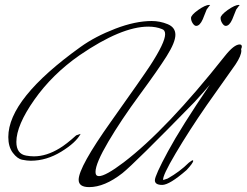

<svg xmlns="http://www.w3.org/2000/svg" viewBox="-20 -747 1010 786"><path d="M345 19Q302 19 302 -11Q302 -63 434.5 -249.5Q567 -436 595 -479Q656 -573 656 -607Q656 -624 643 -628Q619 -638 587 -638Q477 -638 306 -521Q194 -443 120.5 -338.5Q47 -234 47 -166Q47 -117 87 -110Q103 -107 119 -107Q170 -107 224 -140Q251 -156 292 -193L310 -199Q291 -163 230.5 -126Q170 -89 106 -89Q91 -89 71 -93Q51 -97 32.5 -121.5Q14 -146 14 -186Q14 -343 310 -555Q370 -598 452 -629.5Q534 -661 601 -661Q635 -661 666.5 -648Q698 -635 698 -604.5Q698 -574 662.5 -517.5Q627 -461 551.5 -358.5Q476 -256 423.5 -167Q371 -78 371 -43Q371 -26 385 -26Q412 -26 486 -82Q662 -216 900 -517Q938 -565 961 -565Q970 -565 970 -556Q970 -552 967 -546Q968 -543 968 -540Q968 -519 944 -483L826 -316Q754 -212 699 -119Q644 -26 648 -10L666 -16Q716 -44 753 -81Q766 -91 769 -91L771 -89Q771 -80 744 -51Q674 10 644 10Q614 10 614 -9Q614 -28 667.5 -127Q721 -226 839 -400Q819 -376 776 -329Q530 -77 481 -38Q408 19 345 19ZM783 -641Q776 -641 769 -651.5Q762 -662 762 -673.5Q762 -685 791 -706Q821 -727 837 -727Q838 -727 840 -726Q839 -726 826 -708L810 -668Q798 -641 783 -641ZM961 -726Q960 -726 947 -708L931 -668Q919 -641 904 -641Q897 -641 890 -651.5Q883 -662 883 -673.5Q883 -685 912 -706Q942 -727 958 -727ZM841 -725Q841 -726 840 -726H841ZM962 -725Q962 -726 961 -726H962Z"/></svg>

Font: Alex Brush
Style: Regular
Weight: 400
Designer: Robert E. Leuschke
Foundry: Robert E. Leuschke
Version: Version 1.003